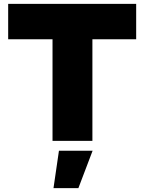

<svg xmlns="http://www.w3.org/2000/svg" viewBox="-20 -724 742 987"><path d="M680 -704V-522H455V0H250V-522H22V-704ZM456 51 383 243H255L283 51Z"/></svg>

Font: Prodigy Sans ExtraBold
Style: Regular
Weight: 800
Designer: Wei Huang
Foundry: Wei Huang
Version: Version 1.003; ttfautohint (v1.8.3)